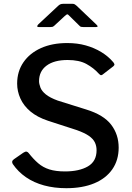

<svg xmlns="http://www.w3.org/2000/svg" viewBox="-20 -978 692 1008"><path d="M498 -592Q472 -621 434 -642Q396 -663 335 -663Q264 -663 224.5 -633.5Q185 -604 185 -552Q185 -538 192 -519Q199 -500 220.5 -482.5Q242 -465 283 -450L433 -403Q524 -375 563.5 -323.5Q603 -272 603 -203Q603 -137 569.5 -89Q536 -41 474.5 -15.5Q413 10 328 10Q265 10 211.5 -4.5Q158 -19 116.5 -47.5Q75 -76 47 -117Q43 -124 44 -130Q45 -136 53 -142L102 -176Q113 -183 119 -182Q125 -181 130 -175Q155 -143 180.5 -121Q206 -99 239.5 -88.5Q273 -78 321 -78Q396 -78 441.5 -104.5Q487 -131 487 -189Q487 -212 478 -230.5Q469 -249 447 -264.5Q425 -280 383 -295L232 -344Q175 -363 139.5 -393Q104 -423 87 -461Q70 -499 70 -539Q70 -603 103 -651Q136 -699 195 -725.5Q254 -752 333 -752Q386 -752 430.5 -739.5Q475 -727 512 -704.5Q549 -682 575 -651Q579 -646 580.5 -641Q582 -636 575 -630L518 -586Q512 -582 508.5 -583.5Q505 -585 498 -592ZM397 -843 345 -894Q337 -903 333.5 -903Q330 -903 320 -894L265 -843Q259 -838 255.5 -837Q252 -836 245 -836H183Q176 -836 175.5 -839.5Q175 -843 180 -849L285 -947Q290 -952 296 -955Q302 -958 312 -958H361Q369 -958 373.5 -954.5Q378 -951 382 -948L486 -849Q500 -836 484 -836H417Q411 -836 406 -837Q401 -838 397 -843Z"/></svg>

Font: Libre Franklin Thin Medium
Style: Regular
Weight: 500
Version: Version 3.000